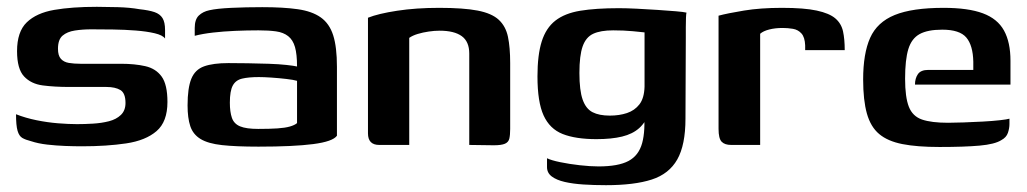

<svg xmlns="http://www.w3.org/2000/svg" viewBox="-20 -425 3012 563"><path d="M220 4Q198 4 171.5 3Q145 2 118.5 -1Q92 -4 71 -11Q55 -15 45.5 -20.5Q36 -26 31.5 -41.5Q27 -57 27 -90Q55 -79 87 -72.5Q119 -66 150 -63.5Q181 -61 206 -61Q228 -61 253 -62.5Q278 -64 299.5 -69.5Q321 -75 334.5 -88Q348 -101 348 -123Q348 -152 333 -161Q318 -170 292 -170H183Q140 -170 105.5 -174.5Q71 -179 50.5 -201Q30 -223 30 -275Q30 -332 58.5 -359.5Q87 -387 139 -396Q191 -405 264 -405Q290 -405 325.5 -404Q361 -403 389 -398Q417 -395 433 -389.5Q449 -384 456.5 -372Q464 -360 464 -337V-312Q457 -322 433.5 -327.5Q410 -333 378 -335.5Q346 -338 311.5 -338.5Q277 -339 248 -339Q222 -339 199.5 -335.5Q177 -332 163.5 -320.5Q150 -309 150 -282Q150 -262 158.5 -252.5Q167 -243 182 -240.5Q197 -238 216 -238H335Q375 -238 406 -231Q437 -224 454 -200.5Q471 -177 471 -126Q471 -68 439 -40.5Q407 -13 350 -4.5Q293 4 220 4Z M738 5Q672 5 631 0.5Q590 -4 568 -17.5Q546 -31 538 -55Q530 -79 530 -116Q530 -167 541 -194Q552 -221 578.5 -230.5Q605 -240 650 -240Q675 -240 706.5 -239.5Q738 -239 768 -238Q798 -237 820.5 -234.5Q843 -232 851 -230Q851 -266 845 -287Q839 -308 825 -319Q811 -330 789.5 -333Q768 -336 738 -336Q704 -336 669.5 -334.5Q635 -333 604.5 -329.5Q574 -326 551 -320V-343Q551 -368 563 -379.5Q575 -391 594 -395Q616 -400 658.5 -402Q701 -404 749 -404Q811 -404 853 -398Q895 -392 920.5 -374Q946 -356 957 -321.5Q968 -287 968 -229V-27Q956 -10 898.5 -2.5Q841 5 738 5ZM737 -47Q771 -47 793.5 -48.5Q816 -50 830 -54Q844 -58 851 -64V-188Q841 -191 819.5 -193.5Q798 -196 776 -197.5Q754 -199 739 -199Q709 -199 690 -194.5Q671 -190 662.5 -174Q654 -158 654 -124Q654 -97 660 -79.5Q666 -62 684 -54.5Q702 -47 737 -47Z M1092 0Q1059 0 1059 -34V-373Q1089 -385 1144.5 -393.5Q1200 -402 1268 -402Q1339 -402 1380.5 -394Q1422 -386 1442.5 -367Q1463 -348 1469.5 -317Q1476 -286 1476 -240V-47Q1476 -29 1473.5 -18.5Q1471 -8 1460.5 -3.5Q1450 1 1428 1L1356 0V-268Q1356 -303 1334 -319Q1312 -335 1269 -335Q1254 -335 1237 -332.5Q1220 -330 1205 -325.5Q1190 -321 1180 -314V0Z M1757 118Q1722 118 1691 116Q1660 114 1636 108.5Q1612 103 1598 92.5Q1584 82 1584 65Q1584 60 1584 51.5Q1584 43 1584 39Q1596 45 1622.5 50.5Q1649 56 1680 59.5Q1711 63 1735 63Q1793 63 1823 47Q1853 31 1863 -5.5Q1873 -42 1868 -100L1885 -98Q1874 -67 1854.5 -49.5Q1835 -32 1804 -24.5Q1773 -17 1729 -17Q1668 -17 1630 -32Q1592 -47 1574 -86.5Q1556 -126 1556 -201Q1556 -264 1568.5 -303.5Q1581 -343 1608.5 -364.5Q1636 -386 1681.5 -393.5Q1727 -401 1795 -401Q1817 -401 1847 -399.5Q1877 -398 1907.5 -396Q1938 -394 1961.5 -392Q1985 -390 1993 -388Q1992 -385 1991.5 -373Q1991 -361 1991 -345.5Q1991 -330 1991 -315L1990 -77Q1990 0 1966 42.5Q1942 85 1891 101.5Q1840 118 1757 118ZM1768 -86Q1796 -86 1818.5 -93.5Q1841 -101 1855 -119Q1869 -137 1870 -171V-330Q1862 -331 1835.5 -333.5Q1809 -336 1778 -336Q1741 -336 1719.5 -326Q1698 -316 1688.5 -289Q1679 -262 1679 -211Q1679 -160 1688.5 -133Q1698 -106 1717.5 -96Q1737 -86 1768 -86Z M2209 0H2124Q2105 0 2096 -9.5Q2087 -19 2087 -47V-379Q2113 -386 2161.5 -394Q2210 -402 2273 -402Q2338 -402 2375 -394Q2412 -386 2429.5 -371Q2447 -356 2452 -333Q2457 -310 2457 -278H2341V-292Q2340 -316 2330 -327Q2320 -338 2305 -340.5Q2290 -343 2275 -343Q2253 -343 2235.5 -338.5Q2218 -334 2209 -326Z M2735 6Q2669 6 2626 -2.5Q2583 -11 2558 -32Q2533 -53 2522 -92Q2511 -131 2511 -192Q2511 -268 2531.5 -314Q2552 -360 2603.5 -381Q2655 -402 2747 -402Q2819 -402 2862 -386Q2905 -370 2924 -335.5Q2943 -301 2943 -247V-177H2663Q2663 -195 2671.5 -207.5Q2680 -220 2702 -220H2834V-244Q2833 -292 2813.5 -315Q2794 -338 2743 -338Q2700 -338 2676.5 -325Q2653 -312 2643.5 -281Q2634 -250 2634 -194Q2634 -140 2645 -112Q2656 -84 2683.5 -74.5Q2711 -65 2760 -65Q2778 -65 2805.5 -66Q2833 -67 2861.5 -68.5Q2890 -70 2912 -72.5Q2934 -75 2940 -77V-61Q2940 -49 2935.5 -35.5Q2931 -22 2916 -14Q2897 -2 2852.5 2Q2808 6 2735 6Z"/></svg>

Font: Genos SemiBold
Style: Regular
Weight: 600
Designer: Robert E. Leuschke
Foundry: Robert E. Leuschke
Version: Version 1.010